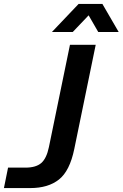

<svg xmlns="http://www.w3.org/2000/svg" viewBox="-52 -957 624 977"><path d="M-11 -104H77Q131 -104 158 -127.5Q185 -151 197 -209L304 -729H435L326 -199Q303 -87 248 -43.5Q193 0 102 0H-32ZM348 -937H469L552 -794H448L399 -879L318 -794H212Z"/></svg>

Font: Mona Sans SemiBold
Style: Italic
Weight: 600
Italic angle: -11.7°
Designer: Deni Anggara
Foundry: GitHub
Version: Version 2.000